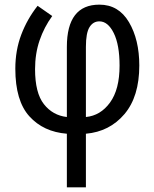

<svg xmlns="http://www.w3.org/2000/svg" viewBox="-20 -567 665 827"><path d="M46 -271Q46 -133 106.5 -66Q167 1 268 9V240H350V9Q452 0 516 -75.5Q580 -151 580 -285Q580 -396 535.5 -471.5Q491 -547 408 -547Q268 -547 268 -365V-63Q207 -70 169 -118.5Q131 -167 131 -269Q131 -336 150.5 -393Q170 -450 205 -498L142 -542Q97 -485 71.5 -417.5Q46 -350 46 -271ZM495 -284Q495 -182 454 -125.5Q413 -69 350 -63V-365Q350 -425 365.5 -450Q381 -475 408 -475Q445 -475 470 -424.5Q495 -374 495 -284Z"/></svg>

Font: Noto Sans Display SemiCondensed
Style: Regular
Weight: 400
Width: 4
Designer: Monotype Design team
Foundry: Monotype Imaging Inc.
Version: 1.000